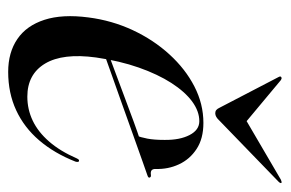

<svg xmlns="http://www.w3.org/2000/svg" viewBox="-134 -532 675 446"><g transform="rotate(90 203.0 -309.5)"><path d="M69.5 -211Q69.5 -211 89 -218.2Q108.5 -225.5 139 -236.8Q169.5 -248 202.5 -260.5Q235.5 -273 263 -283Q290.5 -293 304.5 -297.5L295 -288.5Q299.5 -299 302.5 -314.8Q305.5 -330.5 305.5 -354.5Q306 -390 294.2 -412.8Q282.5 -435.5 262 -435.5Q239 -435.5 216.2 -418.8Q193.5 -402 173.2 -370.5Q153 -339 137.5 -295Q122 -251 114 -195.5Q103.5 -118.5 128.2 -77.2Q153 -36 205 -36Q234.5 -36 260.8 -48.5Q287 -61 309.2 -86.5Q331.5 -112 348.5 -151Q350 -154 351.2 -155.2Q352.5 -156.5 354.5 -156Q356 -156 356.5 -153.8Q357 -151.5 356 -148Q336.5 -98.5 306.5 -63.5Q276.5 -28.5 236.5 -10Q196.5 8.5 147.5 8.5Q102.5 8.5 71.2 -12.8Q40 -34 26.5 -75.8Q13 -117.5 21 -178Q28 -232.5 50.5 -280.8Q73 -329 106.8 -366Q140.5 -403 181.2 -424Q222 -445 266 -445Q302.5 -445 326.5 -429.2Q350.5 -413.5 362.2 -388.2Q374 -363 373 -333.5Q373 -327.5 376 -324.8Q379 -322 386.5 -323Q390 -323.5 391.2 -322.5Q392.5 -321.5 393 -320Q393.5 -318.5 392.2 -317.2Q391 -316 388 -315Q382.5 -313 357.2 -304.2Q332 -295.5 296.2 -282.5Q260.5 -269.5 221.5 -255.8Q182.5 -242 148.2 -229.8Q114 -217.5 92.8 -210Q71.5 -202.5 71.5 -202.5ZM278 -532 166.5 -625Q165 -626 163.2 -626.5Q161.5 -627 160 -626Q158.5 -625.5 158.2 -623.8Q158 -622 159.5 -619.5L230.5 -483Q233 -477.5 236 -475Q239 -472.5 243.5 -472.5Q248 -472.5 252.2 -475Q256.5 -477.5 261.5 -483L402.5 -619.5Q405 -622 405.5 -623.8Q406 -625.5 405.5 -626Q404.5 -627 402.5 -626.5Q400.5 -626 398 -625L239 -532Z"/></g></svg>

Font: Fraunces 120pt
Style: Italic
Weight: 400
Italic angle: -16°
Version: Version 1.000;[b76b70a41]